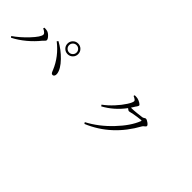

<svg xmlns="http://www.w3.org/2000/svg" viewBox="129 -1725 2742 2742"><g transform="rotate(45 1500.0 -354.0)"><path d="M52.7 -84 38.1 -103.5Q139.6 -172.9 241.2 -280.3Q349.6 -395.5 349.6 -444.3Q349.6 -471.7 283.2 -504.9L290 -523.4Q327.1 -523.4 347.7 -517.6Q377.9 -509.8 409.2 -476.6Q440.4 -443.4 440.4 -420.9Q440.4 -409.2 420.9 -391.6Q407.2 -379.9 401.4 -372.1Q332 -285.2 243.2 -210.9Q148.4 -131.8 52.7 -84ZM847.7 -127Q832 -127 823.2 -139.6Q816.4 -148.4 804.7 -177.7Q802.7 -182.6 801.8 -185.5Q723.6 -374 550.8 -509.8L566.4 -529.3Q679.7 -467.8 771.5 -373Q873 -268.6 882.8 -184.6Q885.7 -158.2 875.5 -142.6Q865.2 -127 847.7 -127ZM790 -704.1Q835 -704.1 866.2 -672.9Q897.5 -641.6 897.5 -596.7Q897.5 -551.8 866.2 -520.5Q835 -489.3 790 -489.3Q745.1 -489.3 713.9 -520.5Q682.6 -551.8 682.6 -596.7Q682.6 -641.6 713.9 -672.9Q745.1 -704.1 790 -704.1ZM790 -521.5Q821.3 -521.5 843.3 -543.5Q865.2 -565.4 865.2 -596.7Q865.2 -627.9 843.3 -649.9Q821.3 -671.9 790 -671.9Q758.8 -671.9 736.8 -649.9Q714.8 -627.9 714.8 -596.7Q714.8 -565.4 736.8 -543.5Q758.8 -521.5 790 -521.5Z M1665 44.9 1650.4 23.4Q1834 -72.3 1994.1 -241.2Q2148.4 -403.3 2207 -552.7Q2212.9 -567.4 2199.2 -567.4Q2184.6 -567.4 2126 -558.6Q2073.2 -550.8 2043 -544.9Q2036.1 -543 2022.5 -539.1Q1997.1 -532.2 1988.3 -532.2Q1972.7 -532.2 1946.3 -555.7Q1826.2 -393.6 1657.2 -301.8L1642.6 -322.3Q1714.8 -374 1787.1 -453.1Q1851.6 -523.4 1895.5 -591.8Q1938.5 -659.2 1938.5 -687.5Q1938.5 -709 1878.9 -734.4L1883.8 -752.9Q1920.9 -752.9 1942.4 -749Q1971.7 -742.2 2002 -724.6Q2032.2 -706.1 2032.2 -693.4Q2032.2 -682.6 2018.6 -663.1Q2008.8 -651.4 2003.9 -642.6Q2002 -638.7 1997.1 -630.9Q1979.5 -602.5 1970.7 -589.8Q1977.5 -588.9 1989.3 -588.9Q2021.5 -588.9 2093.8 -596.7Q2158.2 -602.5 2183.6 -607.4Q2197.3 -610.4 2212.9 -621.1Q2225.6 -629.9 2233.4 -629.9Q2252.9 -629.9 2285.2 -606.4Q2318.4 -582 2318.4 -564.5Q2318.4 -553.7 2298.8 -539.6Q2279.3 -525.4 2272.5 -513.7Q2053.7 -116.2 1665 44.9Z"/></g></svg>

Font: Bpmf Zihi Box R
Style: R
Weight: 400
Foundry: But Ko
Version: Version 1.320